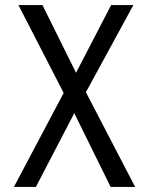

<svg xmlns="http://www.w3.org/2000/svg" viewBox="-20 -740 590 760"><path d="M320 -375 515 0H418L274 -292L122 0H35L232 -372L53 -720H148L281 -452L420 -720H508Z"/></svg>

Font: Carrois Gothic
Style: Regular
Weight: 400
Designer: Ralph du Carrois
Foundry: Ralph du Carrois
Version: Version 1.001